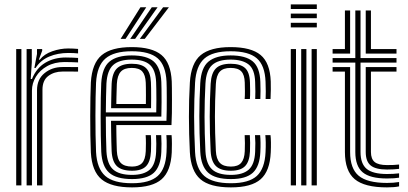

<svg xmlns="http://www.w3.org/2000/svg" viewBox="-20 -816 1795 845"><path d="M97.1 0V-600H119.9L120 -542L115.2 -468.4H120.8Q140.2 -516.6 179.3 -539.8Q218.5 -563 269.3 -563Q282.6 -563 299.8 -562.3Q317.1 -561.7 323.6 -561V-541.3Q315 -541.9 296.6 -542.4Q278.3 -543 264.5 -543Q220.1 -543 187.7 -525Q155.4 -507 138 -478.3Q120.6 -449.6 120.6 -417.2V0ZM51.3 0V-600H74.2V0ZM142.9 0V-419.1Q142.9 -467.2 176 -494.1Q209.1 -521 254.9 -521Q271.1 -521 290.3 -521Q309.4 -520.9 323.6 -520.7V-500.8Q309.6 -501.2 289.9 -501.2Q270.2 -501.1 254.8 -501.1Q218.8 -501.1 192.9 -481.9Q166.9 -462.7 166.9 -421.2V0ZM131.2 -516.6 142.8 -578.5V-600H165.5L165.8 -593.2L151 -553.4H155.2Q174.4 -578 210 -590.4Q245.7 -602.7 280 -602.7Q288.4 -602.7 301.4 -602.2Q314.3 -601.7 323.6 -600.7V-580.9Q316 -581.8 303.8 -582.4Q291.5 -582.9 280.9 -582.9Q234.3 -582.9 196.7 -567.1Q159 -551.4 136.4 -516.6Z M561.2 8.7Q470.1 8.7 427.3 -26.5Q384.5 -61.7 379.9 -144.9Q378.3 -178.7 377.7 -220.3Q377 -262 377.1 -305.1Q377.1 -348.3 377.9 -387Q378.7 -425.8 379.9 -453.5Q385 -537.8 427.5 -573.2Q470.1 -608.7 559.8 -608.7Q649 -608.7 690.5 -574.1Q732 -539.6 735.9 -457.3Q736.2 -449.6 736.5 -427.9Q736.7 -406.1 736.8 -377.2Q737 -348.3 736.5 -318.6Q736.1 -289 734.7 -265.7H491.8Q492 -243.6 492.3 -224Q492.5 -204.5 493.1 -186.8Q493.6 -169.1 494.2 -152.1Q496 -115 511.6 -99Q527.2 -82.9 561.2 -82.9Q590.6 -82.9 605.1 -98.2Q619.6 -113.5 621.5 -150.5Q622.2 -165.6 622.2 -184.9Q622.3 -204.2 621 -221.4H643.9Q645.2 -203.3 645.1 -183.3Q645 -163.4 644.4 -149.6Q642.1 -104.1 622.6 -84.3Q603.2 -64.6 561.2 -64.6Q515.5 -64.6 494.6 -84.7Q473.7 -104.8 471.3 -150.9Q470.5 -171.3 469.9 -193.4Q469.3 -215.5 469.1 -238.5Q468.8 -261.6 468.6 -284.3H712.6Q713.6 -308.7 713.8 -335.7Q714.1 -362.6 713.9 -387.3Q713.8 -412.1 713.6 -430.5Q713.3 -448.9 712.9 -456.2Q709.6 -528.2 674.1 -559.3Q638.5 -590.4 559.8 -590.4Q481.7 -590.4 444.4 -558.7Q407 -527 402.7 -451.8Q401.5 -426.9 400.8 -389Q400 -351.2 400 -307.8Q399.9 -264.5 400.6 -222.4Q401.2 -180.4 402.7 -147.2Q406.6 -74.2 443 -41.9Q479.3 -9.6 561.2 -9.6Q638.5 -9.6 673.9 -41.3Q709.4 -72.9 712.9 -146.3Q713.4 -156.7 713.6 -169.9Q713.8 -183.1 713.5 -196.6Q713.2 -210.2 712.2 -221.4H735.1Q736.6 -204.6 736.6 -183.3Q736.6 -162 735.9 -145.4Q731.9 -62.8 691.3 -27.1Q650.7 8.7 561.2 8.7ZM561.2 -27.9Q491.7 -27.9 460.3 -56.1Q428.9 -84.2 425.6 -148.1Q424.3 -178.9 423.6 -219.6Q422.9 -260.4 422.9 -303.5Q422.9 -346.6 423.6 -385.1Q424.3 -423.5 425.5 -449.8Q429.4 -518.2 462.2 -545.2Q495.1 -572.1 559.8 -572.1Q626.1 -572.1 656.6 -545.3Q687.1 -518.4 690 -455.7Q690.5 -446.9 690.8 -422.5Q691.1 -398 691.1 -366.1Q691 -334.2 690.1 -302.8H445.7Q445.7 -260.3 446.4 -220.1Q447.1 -179.9 448.4 -150.1Q451.4 -93.8 477.9 -70.1Q504.4 -46.3 561.2 -46.3Q612.4 -46.3 638.4 -68.7Q664.4 -91.1 667.1 -147.6Q667.9 -163 667.9 -183Q667.9 -203.1 666.7 -221.4H689.6Q690.8 -203.4 690.8 -183.4Q690.8 -163.4 690 -147Q687 -83.4 657.1 -55.6Q627.1 -27.9 561.2 -27.9ZM445.8 -321.3H667.7Q668.3 -348.9 668.3 -375.9Q668.2 -403 667.9 -424.2Q667.6 -445.4 667.1 -454.8Q664.9 -507.6 639.8 -530.6Q614.7 -553.7 559.8 -553.7Q504.6 -553.7 478.2 -529.9Q451.7 -506 448.4 -448.5Q447.3 -424.7 446.7 -390.6Q446.1 -356.4 445.8 -321.3ZM469 -339.8Q469.1 -353.8 469.5 -373.6Q469.8 -393.5 470.3 -413.4Q470.7 -433.4 471.3 -447.3Q474 -495.5 495.1 -515.4Q516.2 -535.4 559.8 -535.4Q602.7 -535.4 622.5 -516.5Q642.3 -497.6 644.2 -454.3Q644.7 -445.3 645 -426.9Q645.2 -408.6 645.2 -385.7Q645.2 -362.8 644.8 -339.8ZM492 -358.3H622Q622.3 -378.6 622.3 -398.1Q622.2 -417.6 622 -432.2Q621.8 -446.9 621.5 -452.3Q620 -486.2 606 -501.6Q592 -517.1 559.8 -517.1Q526.5 -517.1 511.3 -500.2Q496.2 -483.4 494.2 -446.4Q493.8 -431.9 493.3 -417.7Q492.8 -403.5 492.5 -388.9Q492.3 -374.3 492 -358.3ZM510.9 -645 598 -783.9H623.6L532.7 -645ZM595.3 -645 697.7 -783.9H723.3L617.1 -645ZM553.2 -645 647.9 -783.9H673.4L574.8 -645Z M996.3 8.7Q903.4 8.7 861.8 -27.4Q820.2 -63.5 815.6 -145.9Q813.6 -186.1 812.5 -225Q811.5 -263.8 811.5 -301.7Q811.5 -339.6 812.4 -377.3Q813.4 -414.9 815.6 -452.9Q820.6 -537.9 863.2 -573.3Q905.9 -608.7 994.9 -608.7Q1085.2 -608.7 1126.9 -574Q1168.6 -539.4 1171.6 -457.3Q1172 -441.5 1171.9 -420.9Q1171.8 -400.3 1170.6 -380.4H1149Q1149.9 -393.7 1149.7 -413.2Q1149.6 -432.7 1148.7 -456.5Q1146 -528.2 1110.3 -559.3Q1074.7 -590.4 994.9 -590.4Q915.8 -590.4 879.3 -558.2Q842.8 -526 838.5 -451.7Q836.4 -415.3 835.4 -378.7Q834.4 -342.1 834.3 -304.5Q834.3 -267 835.4 -227.8Q836.5 -188.6 838.5 -146.7Q842.4 -73.5 879.2 -41.5Q916 -9.6 996.3 -9.6Q1074.8 -9.6 1110.1 -41.5Q1145.3 -73.5 1148.7 -146.4Q1149.9 -170.5 1149.5 -189.5Q1149.1 -208.5 1147.7 -221.4H1170.5Q1172.1 -209.4 1172.4 -189Q1172.7 -168.5 1171.6 -145.4Q1167.9 -62.8 1127.1 -27.1Q1086.4 8.7 996.3 8.7ZM996.3 -27.9Q926.9 -27.9 895.8 -56.4Q864.7 -85 861.4 -148.1Q859.4 -190.3 858.3 -229.1Q857.3 -267.9 857.3 -304.6Q857.3 -341.3 858.3 -377.3Q859.3 -413.3 861.3 -449.8Q865.1 -518.4 898 -545.3Q931 -572.1 994.9 -572.1Q1060.8 -572.1 1092.2 -545.9Q1123.6 -519.7 1125.8 -455.8Q1126.6 -434.1 1126.6 -415.1Q1126.7 -396.1 1125.8 -380.4H1103.2Q1104.1 -394.2 1103.9 -413.2Q1103.8 -432.1 1102.9 -455.3Q1101.1 -511.1 1074 -532.4Q1046.8 -553.7 994.9 -553.7Q939.8 -553.7 913.6 -529.7Q887.4 -505.7 884.2 -448.5Q882.2 -410.8 881.2 -374.6Q880.2 -338.3 880.2 -301.9Q880.2 -265.4 881.2 -227.8Q882.3 -190.2 884.2 -150Q887.2 -95 913.2 -70.7Q939.2 -46.3 996.3 -46.3Q1048.2 -46.3 1074.3 -69.1Q1100.3 -91.8 1102.9 -147.3Q1103.9 -168 1103.8 -186.6Q1103.6 -205.3 1102.2 -221.4H1124.9Q1126.3 -206.9 1126.6 -188.2Q1126.9 -169.5 1125.8 -146.7Q1123 -83.9 1092.9 -55.9Q1062.7 -27.9 996.3 -27.9ZM996.3 -64.6Q950.9 -64.6 930.2 -85.2Q909.4 -105.8 907.1 -150.9Q905 -192.9 904 -230.4Q903 -267.8 903 -303.1Q903 -338.3 904 -373.8Q905 -409.2 907.1 -447.4Q909.8 -494.6 930.3 -515Q950.7 -535.4 994.9 -535.4Q1037 -535.4 1057.8 -517.3Q1078.6 -499.2 1080.1 -453.2Q1080.7 -437 1080.9 -416.5Q1081.2 -396.1 1079.8 -380.4H1056.8Q1058.1 -396.2 1057.9 -415.1Q1057.8 -434.1 1057.2 -452.7Q1056.3 -486.8 1041.9 -501.9Q1027.5 -517.1 994.9 -517.1Q962.1 -517.1 947 -500.3Q931.9 -483.5 929.9 -445.7Q927.9 -408.3 926.9 -373.1Q925.9 -337.9 925.9 -302.6Q925.9 -267.3 926.9 -230.2Q927.9 -193.2 930 -152.1Q931.8 -116.2 947.3 -99.6Q962.8 -82.9 996.3 -82.9Q1027.4 -82.9 1041.6 -99.5Q1055.8 -116.1 1057.2 -150.2Q1057.9 -167.4 1057.9 -185.9Q1057.9 -204.5 1056.8 -221.4H1079.5Q1080.6 -207.1 1080.8 -187.5Q1081 -167.8 1080.1 -149.3Q1078.2 -105.1 1058.6 -84.9Q1038.9 -64.6 996.3 -64.6Z M1259.8 -776.3V-796.5H1374.3V-776.3ZM1259.8 -695.5V-715.7H1374.3V-695.5ZM1259.8 -735.9V-756.1H1374.3V-735.9ZM1351.4 0V-600H1374.3V0ZM1259.8 0V-600H1282.7V0ZM1305.6 0V-600H1328.5V0Z M1683.3 -30.5Q1608.7 -30.5 1576.3 -57.6Q1543.8 -84.7 1543.8 -147.1V-540.6H1443.8V-560.4H1543.8V-770H1566.7V-560.4H1725V-540.6H1566.7V-147.1Q1566.7 -95.2 1593.8 -72.7Q1620.9 -50.2 1683.3 -50.2Q1697.3 -50.2 1710.3 -50.9Q1723.2 -51.7 1736.4 -53.1V-34Q1726.3 -32.2 1713.5 -31.4Q1700.7 -30.5 1683.3 -30.5ZM1683.3 8.7Q1584.1 8.7 1541.1 -27.5Q1498 -63.8 1498 -147.1V-501H1443.8V-520.7H1520.9V-147.1Q1520.9 -74 1558.6 -42.5Q1596.3 -10.9 1683.3 -10.9Q1697.8 -10.9 1710.6 -11.9Q1723.4 -13 1736.4 -14.9V4.2Q1716.3 8.7 1683.3 8.7ZM1683.3 -69.9Q1633.1 -69.9 1611.4 -87.8Q1589.6 -105.7 1589.6 -147.1V-520.7H1725V-501H1612.5V-147.1Q1612.5 -116.2 1629.1 -102.8Q1645.6 -89.5 1683.3 -89.5Q1698.5 -89.5 1711.8 -90Q1725 -90.4 1736.4 -91.9V-72.9Q1725.6 -71.4 1712.5 -70.7Q1699.3 -69.9 1683.3 -69.9ZM1443.8 -580.2V-600H1498V-770H1520.9V-580.2ZM1589.6 -580.2V-770H1612.5V-600H1725V-580.2Z"/></svg>

Font: Big Shoulders Inline Text Thin
Style: Regular
Weight: 100
Designer: Patric King
Foundry: XO Type Co
Version: Version 2.002